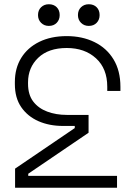

<svg xmlns="http://www.w3.org/2000/svg" viewBox="-20 -884 607 904"><path d="M547 -475V-456H485V-476Q485 -561 432 -609.5Q379 -658 294 -658Q208 -658 160 -612Q112 -566 112 -496V-490Q112 -438 136.5 -406Q161 -374 202.5 -358.5Q244 -343 294 -343H397V-259L113 -66V-56H531V0H51V-90L332 -281V-291H277Q212 -291 161 -313.5Q110 -336 80 -379.5Q50 -423 50 -488V-498Q50 -563 80 -611.5Q110 -660 165 -687Q220 -714 294 -714Q367 -714 424.5 -686Q482 -658 514.5 -604.5Q547 -551 547 -475ZM347 -813Q347 -836 361.5 -850Q376 -864 398 -864Q421 -864 435 -850Q449 -836 449 -813Q449 -791 435 -776.5Q421 -762 398 -762Q376 -762 361.5 -776.5Q347 -791 347 -813ZM159 -813Q159 -836 173.5 -850Q188 -864 210 -864Q233 -864 247 -850Q261 -836 261 -813Q261 -791 247 -776.5Q233 -762 210 -762Q188 -762 173.5 -776.5Q159 -791 159 -813Z"/></svg>

Font: Space 7353
Style: Regular
Weight: 400
Designer: Christine Claussen + Ruben Lyon  (Space 7353)
Version: Version 1.000;FEAKit 1.0